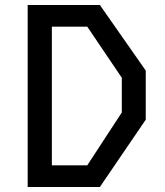

<svg xmlns="http://www.w3.org/2000/svg" viewBox="-20 -750 660 770"><path d="M91 0H380.5L564.5 -270V-467L380.5 -730H91ZM330 -643 468.5 -438V-299L330 -87H188V-643Z"/></svg>

Font: FontWithASyntaxHighlighterNightOwl
Style: Regular
Weight: 400
Designer: Riley Cran & the Lettermatic Team
Foundry: Lettermatic
Version: Version 1.000 (FontWithASyntaxHighlighterNightOwl)